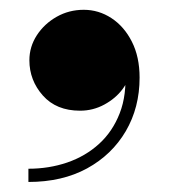

<svg xmlns="http://www.w3.org/2000/svg" viewBox="-20 -216 346 392"><path d="M38 155.5V128.5Q80 128.5 117.2 115.8Q154.5 103 182.2 77.8Q210 52.5 224.5 15Q239 -22.5 235.5 -71.5H244Q244.5 -53 230.2 -34Q216 -15 193 -2.5Q170 10 143.5 10Q95 10 67.5 -21Q40 -52 40 -93Q40 -120.5 55.2 -144Q70.5 -167.5 95.8 -181.8Q121 -196 151 -196Q181.5 -196 207.5 -179Q233.5 -162 249.2 -131Q265 -100 265 -57.5Q265 3.5 236.8 51.8Q208.5 100 157.8 127.8Q107 155.5 38 155.5Z"/></svg>

Font: Bodoni Moda 9pt ExtraBold
Style: Regular
Weight: 800
Designer: Owen Earl
Foundry: indestructible type
Version: Version 2.005